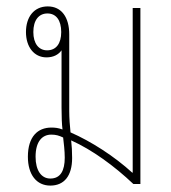

<svg xmlns="http://www.w3.org/2000/svg" viewBox="-20 -574 534 599"><path d="M205 -81C205 -101 204 -119 202 -136C267 -107 337 -56 396 0H418V-549H394V-36L393 -35C336 -87 264 -133 200 -161C198 -180 196 -206 196 -227V-467C196 -520 172 -554 129 -554C86 -554 61 -521 61 -474C61 -428 86 -395 125 -395C146 -395 162 -403 172 -417V-238C172 -210 173 -185 175 -170C162 -175 152 -176 140 -176C98 -176 67 -148 67 -85C67 -29 94 5 137 5C180 5 205 -25 205 -81ZM127 -417C101 -417 84 -438 84 -474C84 -511 101 -532 128 -532C155 -532 171 -511 171 -474C171 -438 155 -417 127 -417ZM137 -17C109 -17 91 -42 91 -85C91 -133 112 -154 140 -154C155 -154 164 -151 177 -145C179 -127 182 -104 182 -82C182 -42 169 -17 137 -17Z"/></svg>

Font: Noto Sans Thai Looped Condensed Thin
Style: Regular
Weight: 100
Width: 3
Designer: Sasikarn Vongin, Ben Mitchell
Foundry: The Fontpad Ltd
Version: Version 1.001